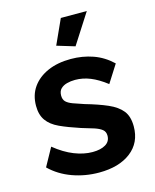

<svg xmlns="http://www.w3.org/2000/svg" viewBox="-112 -806 718 892"><g transform="rotate(-15 247.0 -360.0)"><path d="M21 -77 69 -164Q116 -126 161.5 -108Q207 -90 249 -90Q288 -90 311.5 -104Q335 -118 335 -146Q335 -165 322 -175.5Q309 -186 284.5 -194Q260 -202 225 -212Q167 -231 128 -249Q89 -267 69.5 -294.5Q50 -322 50 -365Q50 -417 76.5 -454.5Q103 -492 150.5 -513Q198 -534 262 -534Q318 -534 368 -516.5Q418 -499 459 -460L405 -375Q365 -406 329 -420.5Q293 -435 256 -435Q235 -435 216.5 -430Q198 -425 186.5 -413.5Q175 -402 175 -381Q175 -362 185.5 -351.5Q196 -341 217.5 -333Q239 -325 270 -315Q333 -297 376.5 -278Q420 -259 442 -231.5Q464 -204 464 -156Q464 -78 407 -34Q350 10 254 10Q187 10 126 -12Q65 -34 21 -77ZM299 -585 213 -611 267 -730H392Z"/></g></svg>

Font: YasnoRaleway
Style: Bold
Weight: 700
Designer: Matt McInerney, Pablo Impallari, Rodrigo Fuenzalida
Foundry: Matt McInerney, Pablo Impallari, Rodrigo Fuenzalida
Version: Version 4.026